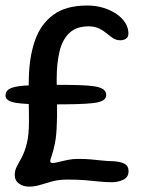

<svg xmlns="http://www.w3.org/2000/svg" viewBox="-23 -652 510 696"><path d="M153.5 -273.5Q113.5 -273.5 84 -274.8Q54.5 -276 35 -279.2Q15.5 -282.5 6.2 -289Q-3 -295.5 -3 -305.5Q-3 -322.5 13 -330.8Q29 -339 67.5 -341.8Q106 -344.5 172.5 -344.5Q225.5 -344.5 261.5 -343.5Q297.5 -342.5 319.8 -339Q342 -335.5 352 -327.8Q362 -320 362 -307Q362 -295.5 351 -288.5Q340 -281.5 316 -278.5Q292 -275.5 252 -274.5Q212 -273.5 153.5 -273.5ZM82 24.5Q61 24.5 45.8 13.5Q30.5 2.5 30.5 -17.5Q30.5 -34.5 38.2 -48.8Q46 -63 56.2 -82.2Q66.5 -101.5 74.2 -132Q82 -162.5 82 -212Q82 -225 81.8 -243.8Q81.5 -262.5 81 -284Q80.5 -305.5 80.8 -327.2Q81 -349 81.5 -367.5Q83 -445 103.5 -504.5Q124 -564 169.8 -598Q215.5 -632 293 -632Q325 -632 352.2 -623.5Q379.5 -615 399.8 -601Q420 -587 431.2 -569Q442.5 -551 442.5 -531Q442.5 -517.5 433.8 -511.8Q425 -506 413 -506Q398.5 -506 387 -513.5Q375.5 -521 363.8 -531Q352 -541 336.2 -548.8Q320.5 -556.5 298 -556.5Q254 -556.5 228.5 -532.5Q203 -508.5 192.8 -465.5Q182.5 -422.5 182.5 -365.5Q182.5 -350 182.8 -332.5Q183 -315 183.2 -297Q183.5 -279 183.8 -262.2Q184 -245.5 183.8 -231Q183.5 -216.5 183 -206.5Q182 -161 176 -132Q170 -103 164.5 -87.8Q159 -72.5 159 -68.5Q159 -61 168 -61Q175 -61 189.2 -64.8Q203.5 -68.5 221.8 -72.2Q240 -76 259 -76Q286.5 -76 306.5 -74.2Q326.5 -72.5 345.8 -70.2Q365 -68 389.5 -67.5Q416.5 -65.5 429.8 -57.5Q443 -49.5 443 -32Q443 -9.5 424 -0.5Q405 8.5 383 8.5Q359 8.5 336 6Q313 3.5 285.8 1.2Q258.5 -1 221.5 -1Q191 -1 167.5 5.2Q144 11.5 123.5 18Q103 24.5 82 24.5Z"/></svg>

Font: Gluten Thin
Style: Regular
Weight: 400
Version: Version 1.300